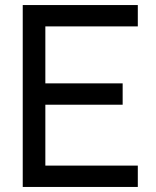

<svg xmlns="http://www.w3.org/2000/svg" viewBox="-20 -740 616 760"><path d="M70 0V-720H525.5V-635.5H159.5V-410H465.5V-325.5H159.5V-84.5H525.5V0Z"/></svg>

Font: Vela Sans Med
Style: Regular
Weight: 500
Designer: Principal design: Mikhail Sharanda - project Manrope.
Design modification: Ravid Balaliev
Foundry: Mikhail Sharanda
Version: Version 1.001